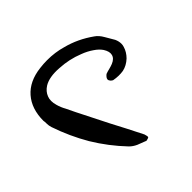

<svg xmlns="http://www.w3.org/2000/svg" viewBox="-85 -565 576 576"><g transform="rotate(45 202.5 -277.5)"><path d="M25.4 -218.8Q23.4 -234.4 23.4 -250Q23.4 -283.2 32.2 -313.5Q43.9 -359.4 73.2 -400.4Q81.1 -412.1 96.7 -420.9Q111.3 -429.7 125 -437.5Q135.7 -442.4 146.5 -442.4Q152.3 -442.4 158.2 -440.4Q174.8 -435.5 188.5 -421.9Q203.1 -406.2 207 -387.7Q210 -369.1 206.1 -347.7Q205.1 -344.7 201.2 -340.8Q196.3 -336.9 193.4 -336.9Q189.5 -336.9 185.5 -339.8Q180.7 -343.8 178.7 -346.7Q175.8 -354.5 173.8 -363.3Q171.9 -371.1 168.9 -378.9Q162.1 -395.5 149.4 -398.4Q137.7 -401.4 122.1 -391.6Q110.4 -383.8 100.6 -369.1Q89.8 -353.5 83 -335Q68.4 -298.8 66.4 -258.8Q63.5 -218.8 77.1 -196.3Q86.9 -180.7 102.5 -174.8Q117.2 -168.9 137.7 -174.8Q152.3 -178.7 166 -186.5Q180.7 -193.4 194.3 -200.2Q243.2 -224.6 291 -249Q338.9 -274.4 387.7 -298.8Q390.6 -299.8 395.5 -300.8Q399.4 -301.8 401.4 -300.8Q403.3 -298.8 404.3 -293.9Q405.3 -291 405.3 -289.1Q405.3 -288.1 404.3 -287.1Q399.4 -274.4 394.5 -261.7Q388.7 -249 379.9 -240.2Q335.9 -198.2 284.2 -167Q232.4 -136.7 174.8 -117.2Q166 -114.3 157.2 -114.3Q148.4 -114.3 144.5 -113.3Q93.8 -113.3 62.5 -140.6Q31.2 -168 25.4 -218.8Z"/></g></svg>

Font: Yuremane_body
Style: Regular
Weight: 400
Version: Version 1.0